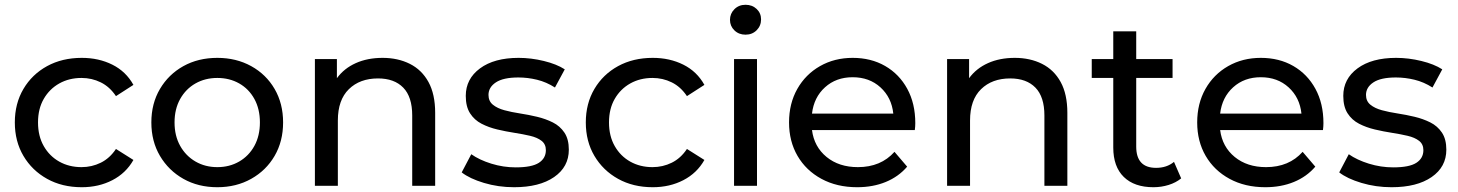

<svg xmlns="http://www.w3.org/2000/svg" viewBox="-20 -777 6098 803"><path d="M322 6Q240 6 177 -29Q114 -64 78 -125Q42 -186 42 -265Q42 -344 78 -405Q114 -466 177 -500.5Q240 -535 322 -535Q393 -535 450 -506.5Q507 -478 538 -422L465 -375Q439 -414 401.5 -432.5Q364 -451 321 -451Q269 -451 228 -428Q187 -405 163 -363.5Q139 -322 139 -265Q139 -208 163 -166Q187 -124 228 -101Q269 -78 321 -78Q364 -78 401.5 -96.5Q439 -115 465 -154L538 -108Q507 -53 450 -23.5Q393 6 322 6Z M889 6Q809 6 747 -29Q685 -64 649 -125Q613 -186 613 -265Q613 -344 649 -405Q685 -466 747 -500.5Q809 -535 889 -535Q968 -535 1030.5 -500.5Q1093 -466 1128.5 -405Q1164 -344 1164 -265Q1164 -186 1128.5 -125Q1093 -64 1030.5 -29Q968 6 889 6ZM889 -78Q940 -78 980.5 -101.5Q1021 -125 1044 -167Q1067 -209 1067 -265Q1067 -321 1044 -363Q1021 -405 980.5 -428Q940 -451 889 -451Q838 -451 797.5 -428Q757 -405 733.5 -363Q710 -321 710 -265Q710 -209 733.5 -167Q757 -125 797.5 -101.5Q838 -78 889 -78Z M1297 0V-530H1389V-450Q1419 -491 1468 -513Q1517 -535 1580 -535Q1644 -535 1694 -510Q1744 -485 1772 -434Q1800 -383 1800 -305V0H1704V-294Q1704 -372 1666.5 -410.5Q1629 -449 1561 -449Q1485 -449 1439 -404Q1393 -359 1393 -273V0Z M2130 6Q2064 6 2004 -12Q1944 -30 1911 -56L1951 -132Q1985 -108 2035 -92.5Q2085 -77 2137 -77Q2204 -77 2233.5 -96Q2263 -115 2263 -149Q2263 -174 2245 -188Q2227 -202 2197 -209Q2167 -216 2131.5 -221.5Q2096 -227 2060 -235.5Q2024 -244 1994 -259.5Q1964 -275 1946 -303Q1928 -331 1928 -376Q1928 -447 1987.5 -491Q2047 -535 2149 -535Q2201 -535 2254.5 -522Q2308 -509 2342 -487L2301 -411Q2265 -434 2226 -443.5Q2187 -453 2148 -453Q2085 -453 2054 -432.5Q2023 -412 2023 -380Q2023 -354 2041.5 -339Q2060 -324 2089.5 -316Q2119 -308 2155 -302.5Q2191 -297 2226.5 -288.5Q2262 -280 2292 -265Q2322 -250 2340.5 -222.5Q2359 -195 2359 -151Q2359 -79 2297.5 -36.5Q2236 6 2130 6Z M2710 6Q2628 6 2565 -29Q2502 -64 2466 -125Q2430 -186 2430 -265Q2430 -344 2466 -405Q2502 -466 2565 -500.5Q2628 -535 2710 -535Q2781 -535 2838 -506.5Q2895 -478 2926 -422L2853 -375Q2827 -414 2789.5 -432.5Q2752 -451 2709 -451Q2657 -451 2616 -428Q2575 -405 2551 -363.5Q2527 -322 2527 -265Q2527 -208 2551 -166Q2575 -124 2616 -101Q2657 -78 2709 -78Q2752 -78 2789.5 -96.5Q2827 -115 2853 -154L2926 -108Q2895 -53 2838 -23.5Q2781 6 2710 6Z M3050 0V-530H3146V0ZM3098 -632Q3070 -632 3051.5 -650Q3033 -668 3033 -694Q3033 -720 3051.5 -738.5Q3070 -757 3098 -757Q3126 -757 3144.5 -739.5Q3163 -722 3163 -696Q3163 -669 3144.5 -650.5Q3126 -632 3098 -632Z M3565 6Q3480 6 3415.5 -29Q3351 -64 3315.5 -125Q3280 -186 3280 -265Q3280 -344 3314.5 -405Q3349 -466 3409.5 -500.5Q3470 -535 3546 -535Q3623 -535 3682 -501Q3741 -467 3774.5 -405.5Q3808 -344 3808 -262Q3808 -256 3807.5 -248Q3807 -240 3806 -233H3376Q3385 -163 3437 -120.5Q3489 -78 3568 -78Q3664 -78 3721 -142L3774 -80Q3738 -38 3684.5 -16Q3631 6 3565 6ZM3376 -302H3716Q3709 -369 3662.5 -411.5Q3616 -454 3546 -454Q3477 -454 3430.5 -412Q3384 -370 3376 -302Z M3941 0V-530H4033V-450Q4063 -491 4112 -513Q4161 -535 4224 -535Q4288 -535 4338 -510Q4388 -485 4416 -434Q4444 -383 4444 -305V0H4348V-294Q4348 -372 4310.5 -410.5Q4273 -449 4205 -449Q4129 -449 4083 -404Q4037 -359 4037 -273V0Z M4804 6Q4724 6 4680 -37Q4636 -80 4636 -160V-451H4546V-530H4636V-646H4732V-530H4884V-451H4732V-164Q4732 -75 4815 -75Q4860 -75 4890 -100L4920 -31Q4898 -13 4867.5 -3.5Q4837 6 4804 6Z M5272 6Q5187 6 5122.5 -29Q5058 -64 5022.5 -125Q4987 -186 4987 -265Q4987 -344 5021.5 -405Q5056 -466 5116.5 -500.5Q5177 -535 5253 -535Q5330 -535 5389 -501Q5448 -467 5481.5 -405.5Q5515 -344 5515 -262Q5515 -256 5514.5 -248Q5514 -240 5513 -233H5083Q5092 -163 5144 -120.5Q5196 -78 5275 -78Q5371 -78 5428 -142L5481 -80Q5445 -38 5391.5 -16Q5338 6 5272 6ZM5083 -302H5423Q5416 -369 5369.5 -411.5Q5323 -454 5253 -454Q5184 -454 5137.5 -412Q5091 -370 5083 -302Z M5800 6Q5734 6 5674 -12Q5614 -30 5581 -56L5621 -132Q5655 -108 5705 -92.5Q5755 -77 5807 -77Q5874 -77 5903.5 -96Q5933 -115 5933 -149Q5933 -174 5915 -188Q5897 -202 5867 -209Q5837 -216 5801.5 -221.5Q5766 -227 5730 -235.5Q5694 -244 5664 -259.5Q5634 -275 5616 -303Q5598 -331 5598 -376Q5598 -447 5657.5 -491Q5717 -535 5819 -535Q5871 -535 5924.5 -522Q5978 -509 6012 -487L5971 -411Q5935 -434 5896 -443.5Q5857 -453 5818 -453Q5755 -453 5724 -432.5Q5693 -412 5693 -380Q5693 -354 5711.5 -339Q5730 -324 5759.5 -316Q5789 -308 5825 -302.5Q5861 -297 5896.5 -288.5Q5932 -280 5962 -265Q5992 -250 6010.5 -222.5Q6029 -195 6029 -151Q6029 -79 5967.5 -36.5Q5906 6 5800 6Z"/></svg>

Font: Montserrat Medium
Style: Regular
Weight: 500
Designer: Julieta Ulanovsky
Foundry: Julieta Ulanovsky
Version: Version 9.000; ttfautohint (v1.8.4.7-5d5b)